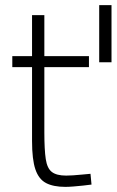

<svg xmlns="http://www.w3.org/2000/svg" viewBox="-20 -719 455 749"><path d="M367 -476V-699H415V-476ZM235 10Q188 10 159.5 -5Q131 -20 118 -58.5Q105 -97 105 -169V-457H28V-500H105V-660H153V-500H327V-457H153V-203Q153 -135 158.5 -98.5Q164 -62 182.5 -48Q201 -34 238 -34Q248 -34 265 -35Q282 -36 300.5 -38Q319 -40 333 -41L337 1Q323 3 304 5Q285 7 266.5 8.5Q248 10 235 10Z"/></svg>

Font: Cairo Play Light
Style: Regular
Weight: 300
Version: Version 3.119